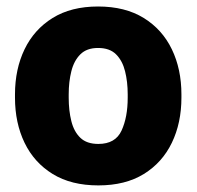

<svg xmlns="http://www.w3.org/2000/svg" viewBox="-20 -558 602 588"><path d="M25.9 -258.8V-269Q25.9 -346.2 55.2 -407Q84.5 -467.8 141.1 -502.9Q197.8 -538.1 280.3 -538.1Q363.3 -538.1 420.2 -502.9Q477.1 -467.8 506.3 -407Q535.6 -346.2 535.6 -269V-258.8Q535.6 -181.6 506.3 -120.8Q477.1 -60.1 420.4 -25.1Q363.8 9.8 281.2 9.8Q198.2 9.8 141.4 -25.1Q84.5 -60.1 55.2 -120.8Q25.9 -181.6 25.9 -258.8ZM190.4 -269V-258.8Q190.4 -219.2 198.5 -187Q206.5 -154.8 226.1 -136Q245.6 -117.2 281.2 -117.2Q333.5 -117.2 352.3 -158.2Q371.1 -199.2 371.1 -258.8V-269Q371.1 -307.6 363 -339.8Q355 -372.1 335.4 -391.6Q315.9 -411.1 280.3 -411.1Q245.6 -411.1 226.1 -391.6Q206.5 -372.1 198.5 -339.8Q190.4 -307.6 190.4 -269Z"/></svg>

Font: Vazirmatn FD Black
Style: Regular
Weight: 900
Designer: Saber Rastikerdar
Foundry: Saber Rastikerdar
Version: Version 33.003